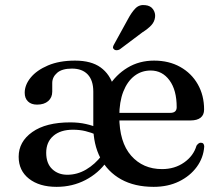

<svg xmlns="http://www.w3.org/2000/svg" viewBox="-20 -715 866 746"><path d="M355 -191Q334.5 -200 312.2 -205.5Q290 -211 263.5 -211Q215 -211 187.2 -187Q159.5 -163 159.5 -121.5Q159.5 -80 182.8 -58Q206 -36 241.5 -36Q280 -36 314.5 -56.2Q349 -76.5 375.5 -111L395 -87.5Q363 -42 312 -15.5Q261 11 200 11Q133 11 92.8 -20.5Q52.5 -52 52.5 -106Q52.5 -164.5 105.5 -202Q158.5 -239.5 253 -239.5Q286 -239.5 313.8 -233.2Q341.5 -227 363 -217ZM773 -289.5Q773 -268.5 759.5 -257.8Q746 -247 720 -247H417.5V-276.5H641.5Q666.5 -276.5 666.5 -298.5Q666.5 -365 638.5 -403Q610.5 -441 565.5 -441Q529.5 -441 502 -419.8Q474.5 -398.5 459 -358.8Q443.5 -319 443.5 -263Q443.5 -162.5 489.5 -110.2Q535.5 -58 609.5 -58Q659 -58 695.5 -83.8Q732 -109.5 743.5 -149Q752 -161 760.5 -160.5Q767 -160.5 770.2 -156.5Q773.5 -152.5 773.5 -145.5Q770.5 -102 744.5 -66.5Q718.5 -31 675.5 -10Q632.5 11 577 11Q503 11 450.5 -18.2Q398 -47.5 370.2 -100.8Q342.5 -154 342.5 -224V-359Q342.5 -402.5 321 -425.5Q299.5 -448.5 259.5 -448.5Q221 -448.5 202 -432Q183 -415.5 183 -392.5V-359Q183 -336 167.2 -322.2Q151.5 -308.5 124 -308.5Q101.5 -308.5 88.8 -320.8Q76 -333 76 -354.5Q76 -385 99.2 -413.5Q122.5 -442 166.5 -460.8Q210.5 -479.5 271.5 -479.5Q334.5 -479.5 371 -453Q407.5 -426.5 421.5 -378.5L401.5 -378Q430 -424.5 475.5 -452Q521 -479.5 578.5 -479.5Q636.5 -479.5 680.2 -455Q724 -430.5 748.5 -387.5Q773 -344.5 773 -289.5ZM476.5 -639.5Q491 -667 506.2 -682.5Q521.5 -698 544.5 -695Q565 -693 574.8 -678.8Q584.5 -664.5 582.5 -648.5Q580.5 -630.5 567.8 -616.8Q555 -603 533.5 -589.5L445 -523Q439.5 -520 433.2 -519.8Q427 -519.5 423 -523.5Q418 -527.5 419.2 -533Q420.5 -538.5 424 -544Z"/></svg>

Font: Fraunces 12pt
Style: Regular
Weight: 400
Version: Version 1.000;[b76b70a41]